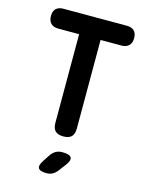

<svg xmlns="http://www.w3.org/2000/svg" viewBox="-140 -816 880 1141"><g transform="rotate(15 300.0 -245.0)"><path d="M234 -608H106Q76 -608 60 -624Q44 -640 44 -670Q44 -699 59.5 -714.5Q75 -730 105 -730H495Q525 -730 540.5 -714.5Q556 -699 556 -670Q556 -640 540 -624Q524 -608 494 -608H366V-63Q366 -29 350 -13Q334 3 300 3Q266 3 250 -13Q234 -29 234 -63ZM223 174 250 133Q263 114 280 104.5Q297 95 320 95Q366 95 375 113Q384 131 355 167L324 208Q311 224 295.5 232Q280 240 259 240Q219 240 210 223.5Q201 207 223 174Z"/></g></svg>

Font: Maple Mono NL
Style: Bold
Weight: 700
Monospace: yes
Designer: subframe7536
Version: Version 7.000